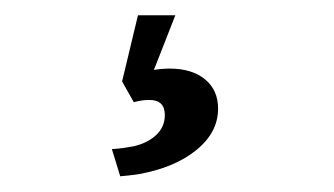

<svg xmlns="http://www.w3.org/2000/svg" viewBox="-20 -49 431 248"><path d="M135.3 178.7 124.5 143.6Q132.8 143.1 139.6 142.1Q146.5 141.1 151.9 140.1Q169.9 136.2 181.4 125.7Q192.9 115.2 192.9 99.6Q192.9 80.1 172.9 80.1Q163.1 80.1 152.8 83L137.7 56.2L149.4 49.8Q162.1 44.4 174.8 42Q187.5 39.6 199.2 39.6Q228 39.6 244.9 53.5Q261.7 67.4 261.7 91.3Q261.7 122.1 233.4 145Q205.1 168 157.2 176.3Q147 177.7 135.3 178.7ZM171.4 60.1 137.7 56.2 158.2 -29.3H206.5Z"/></svg>

Font: Markazi Text Medium
Style: Regular
Weight: 500
Designer: Borna Izadpanah (Arabic designer), Fiona Ross (Arabic design director) and Florian Runge (Latin designer)
Foundry: Borna Izadpanah and Florian Runge
Version: Version 1.001